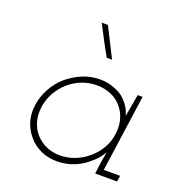

<svg xmlns="http://www.w3.org/2000/svg" viewBox="-115 -710 766 816"><g transform="rotate(20 267.5 -302.5)"><path d="M62 -188Q56 -147 66.5 -112Q77 -77 100 -51Q122 -24 155.5 -8.5Q189 7 230 7Q271 7 307.5 -8Q344 -23 371 -48Q386 -60 397 -73.5Q408 -87 416 -101Q414 -88 411.5 -74.5Q409 -61 407 -47L401 0H500L504 -27H430L479 -375H457Q453 -349 448 -324Q443 -299 439 -274Q434 -296 420.5 -316Q407 -336 387 -352Q366 -366 340.5 -374.5Q315 -383 285 -383Q243 -383 206 -367.5Q169 -352 138 -326Q108 -300 88 -264Q68 -228 62 -188ZM90 -188Q95 -223 112 -253.5Q129 -284 155 -307Q181 -330 213 -342.5Q245 -355 281 -355Q315 -355 344.5 -342.5Q374 -330 393 -307Q413 -284 421.5 -253.5Q430 -223 425 -188Q421 -153 403.5 -122.5Q386 -92 360 -70Q334 -47 301 -34Q268 -21 233 -21Q199 -21 171 -33.5Q143 -46 123 -68Q103 -90 94 -121Q85 -152 90 -188ZM236 -612H208Q225 -579 242.5 -545.5Q260 -512 279 -479H303Q286 -512 269.5 -545.5Q253 -579 236 -612Z"/></g></svg>

Font: Josefin Slab Thin Light
Style: Italic
Weight: 300
Italic angle: -12°
Version: Version 2.000